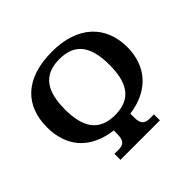

<svg xmlns="http://www.w3.org/2000/svg" viewBox="-172 -919 1114 1114"><g transform="rotate(-45 385.0 -362.5)"><path d="M223 0H547V-49H516C481 -49 453 -57 453 -116V-149C621 -171 714 -280 714 -434C714 -610 597 -725 386 -725C163 -725 55 -610 55 -435C55 -279 141 -170 316 -148V-116C316 -57 289 -49 254 -49H223ZM385 -205C252 -205 202 -290 202 -434C202 -580 252 -664 386 -664C519 -664 568 -580 568 -434C568 -290 519 -205 385 -205Z"/></g></svg>

Font: Noto Serif Semi
Style: Regular
Weight: 600
Designer: Monotype Design Team
Foundry: Monotype Imaging Inc.
Version: Version 1.002